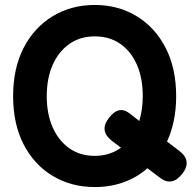

<svg xmlns="http://www.w3.org/2000/svg" viewBox="-20 -739 774 776"><path d="M363 17Q268 17 193 -28Q118 -73 75.5 -155.5Q33 -238 33 -350Q33 -463 75.5 -545.5Q118 -628 193 -673.5Q268 -719 363 -719Q458 -719 532.5 -673.5Q607 -628 649.5 -545.5Q692 -463 692 -350Q692 -247 655 -167L705 -129Q757 -89 717 -37Q675 17 626 -21L576 -59Q534 -22 480 -2.5Q426 17 363 17ZM363 -109Q423 -109 469 -142L432 -170Q380 -211 420 -262Q459 -314 502 -282L543 -250Q557 -297 557 -350Q557 -423 533.5 -477Q510 -531 466.5 -561.5Q423 -592 363 -592Q304 -592 260.5 -561.5Q217 -531 193 -477Q169 -423 169 -350Q169 -278 193 -224Q217 -170 260.5 -139.5Q304 -109 363 -109Z"/></svg>

Font: Zen Maru Gothic Black
Style: Regular
Weight: 900
Designer: Yoshimichi Ohira
Foundry: Positype
Version: Version 1.001